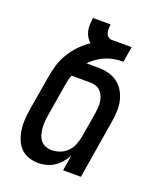

<svg xmlns="http://www.w3.org/2000/svg" viewBox="-138 -824 775 920"><g transform="rotate(20 250.0 -363.5)"><path d="M167 8Q141 8 116.5 -0.5Q92 -9 75.5 -26.5Q59 -44 50 -67.5Q41 -91 37.5 -116Q34 -141 36 -167.5Q38 -194 42 -221L72 -398Q77 -429 86.5 -460Q96 -491 113.5 -520Q131 -549 154.5 -573.5Q178 -598 206 -617Q195 -627 187 -640.5Q179 -654 175.5 -669.5Q172 -685 173 -701.5Q174 -718 176 -735H266Q265 -724 264.5 -713Q264 -702 267 -691.5Q270 -681 278 -674Q286 -667 297 -667H398L385 -588Q363 -588 341 -584.5Q319 -581 297.5 -572.5Q276 -564 256.5 -550.5Q237 -537 221 -520H280Q307 -520 333 -513.5Q359 -507 379.5 -492Q400 -477 413 -455Q426 -433 432 -407.5Q438 -382 437 -354.5Q436 -327 431 -299L382 0H291L304 -79Q294 -61 279.5 -44Q265 -27 247 -15Q229 -3 208 2.5Q187 8 167 8ZM205 -72Q226 -72 247 -79.5Q268 -87 284 -103Q300 -119 308.5 -140Q317 -161 321 -182L343 -313Q345 -328 346 -343Q347 -358 344.5 -372.5Q342 -387 336 -400Q330 -413 320 -422.5Q310 -432 296 -436Q282 -440 267 -440H174Q168 -427 165.5 -413Q163 -399 160 -385L133 -221Q130 -204 129 -187.5Q128 -171 129.5 -155Q131 -139 135.5 -123.5Q140 -108 149.5 -96Q159 -84 174 -78Q189 -72 205 -72Z"/></g></svg>

Font: Iosevka Term Curly Medium
Style: Italic
Weight: 500
Italic angle: -9°
Designer: Belleve Invis
Foundry: Belleve Invis
Version: Version 32.3.0